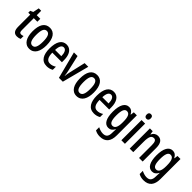

<svg xmlns="http://www.w3.org/2000/svg" viewBox="219 -2067 3629 3629"><g transform="rotate(45 2033.5 -252.5)"><path d="M209 -74C172 -74 162 -98 162 -148V-461H257V-540H162V-659H97L72 -537L15 -512V-461H67V-142C67 -40 101 10 179 10C211 10 240 3 264 -9V-86C244 -78 226 -74 209 -74Z M696 -270C696 -453 626 -550 509 -550C378 -550 320 -444 320 -270C320 -107 381 10 507 10C640 10 696 -108 696 -270ZM417 -270C417 -402 444 -466 508 -466C572 -466 600 -402 600 -270C600 -138 572 -74 508 -74C445 -74 417 -140 417 -270Z M956 -549C838 -549 776 -449 776 -266C776 -106 832 10 974 10C1022 10 1066 -1 1106 -25V-108C1063 -81 1025 -69 983 -69C908 -69 872 -128 870 -248H1127V-309C1127 -447 1069 -549 956 -549ZM956 -473C1012 -473 1038 -406 1038 -321H871C875 -426 905 -473 956 -473Z M1295 0H1399L1540 -540H1442L1367 -216C1356 -169 1351 -131 1349 -104H1345C1340 -149 1334 -189 1323 -233L1253 -540H1156Z M1959 -270C1959 -453 1889 -550 1772 -550C1641 -550 1583 -444 1583 -270C1583 -107 1644 10 1770 10C1903 10 1959 -108 1959 -270ZM1680 -270C1680 -402 1707 -466 1771 -466C1835 -466 1863 -402 1863 -270C1863 -138 1835 -74 1771 -74C1708 -74 1680 -140 1680 -270Z M2219 -549C2101 -549 2039 -449 2039 -266C2039 -106 2095 10 2237 10C2285 10 2329 -1 2369 -25V-108C2326 -81 2288 -69 2246 -69C2171 -69 2135 -128 2133 -248H2390V-309C2390 -447 2332 -549 2219 -549ZM2219 -473C2275 -473 2301 -406 2301 -321H2134C2138 -426 2168 -473 2219 -473Z M2625 -550C2525 -550 2467 -452 2467 -267C2467 -89 2522 10 2621 10C2673 10 2711 -15 2743 -74H2746C2744 -45 2742 -16 2742 8V21C2742 123 2703 159 2627 159C2588 159 2542 147 2493 122V207C2535 230 2576 240 2625 240C2772 240 2838 151 2838 -5V-540H2757L2748 -469H2742C2711 -528 2675 -550 2625 -550ZM2649 -465C2713 -465 2743 -408 2743 -272V-247C2743 -129 2710 -73 2651 -73C2591 -73 2564 -133 2564 -266C2564 -398 2590 -465 2649 -465Z M3012 -745C2976 -745 2958 -724 2958 -683C2958 -643 2978 -621 3012 -621C3047 -621 3065 -643 3065 -683C3065 -723 3049 -745 3012 -745ZM3059 -540H2964V0H3059Z M3398 -550C3347 -550 3302 -522 3279 -469H3273L3262 -540H3187V0H3282V-275C3282 -410 3307 -465 3373 -465C3420 -465 3437 -423 3437 -341V0H3533V-363C3533 -488 3485 -550 3398 -550Z M3792 -550C3692 -550 3634 -452 3634 -267C3634 -89 3689 10 3788 10C3840 10 3878 -15 3910 -74H3913C3911 -45 3909 -16 3909 8V21C3909 123 3870 159 3794 159C3755 159 3709 147 3660 122V207C3702 230 3743 240 3792 240C3939 240 4005 151 4005 -5V-540H3924L3915 -469H3909C3878 -528 3842 -550 3792 -550ZM3816 -465C3880 -465 3910 -408 3910 -272V-247C3910 -129 3877 -73 3818 -73C3758 -73 3731 -133 3731 -266C3731 -398 3757 -465 3816 -465Z"/></g></svg>

Font: Noto Sans Malayalam ExtraCondensed Medium
Style: Regular
Weight: 500
Width: 2
Designer: Jelle Bosma - Monotype Design Team
Foundry: Monotype Imaging Inc.
Version: Version 2.104